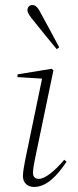

<svg xmlns="http://www.w3.org/2000/svg" viewBox="-20 -730 311 762"><path d="M71 -31C71 -3 91 12 115 12C167 12 209 -36 244 -88L235 -96C198 -52 159 -20 134 -20C119 -20 111 -29 111 -43C111 -60 115 -81 119 -100L192 -451L185 -457L50 -435L49 -424L147 -418L80 -95C75 -70 71 -46 71 -31ZM215 -542C192 -585 169 -629 145 -672C131 -700 122 -710 108 -710C99 -710 89 -704 89 -689C89 -680 97 -667 113 -648C143 -610 174 -573 205 -535Z"/></svg>

Font: Source Serif 4 Display Light
Style: Italic
Weight: 300
Italic angle: -12°
Designer: Frank Grießhammer
Foundry: Adobe Systems Incorporated
Version: Version 4.004;hotconv 1.0.117;makeotfexe 2.5.65602